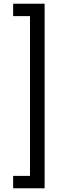

<svg xmlns="http://www.w3.org/2000/svg" viewBox="-20 -852 351 1037"><path d="M51 98V165H221V-832H51V-765H142V98Z"/></svg>

Font: Noto Sans Gurmukhi UI ExtraCondensed
Style: Regular
Weight: 400
Width: 2
Designer: Jelle Bosma - Monotype Design Team
Foundry: Monotype Imaging Inc.
Version: Version 2.004